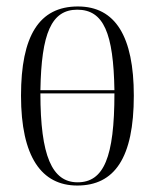

<svg xmlns="http://www.w3.org/2000/svg" viewBox="-20 -564 479 594"><path d="M219 10C334 10 394 -75 394 -268C394 -451 337 -544 221 -544C101 -544 45 -453 45 -268C45 -78 109 10 219 10ZM334 -285H105C108 -461 139 -534 219 -534C301 -534 331 -461 334 -285ZM220 0C141 0 105 -82 105 -275H334C334 -77 301 0 220 0Z"/></svg>

Font: Noto Serif Display ExtraCondensed Light
Style: Regular
Weight: 300
Width: 2
Designer: Monotype Design Team
Foundry: Monotype Imaging Inc.
Version: Version 2.009